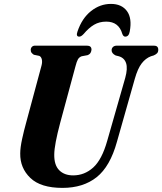

<svg xmlns="http://www.w3.org/2000/svg" viewBox="-20 -928 810 959"><path d="M515.5 -224.5 605.5 -539Q618.5 -586 609.8 -612.5Q601 -639 573.5 -647L557.5 -651Q537 -661.5 537.5 -677.5Q537.5 -686.5 544.2 -693.2Q551 -700 564 -700H749Q770.5 -700 770.5 -679.5Q770.5 -668.5 764.8 -662.2Q759 -656 747.5 -651L734 -647Q707.5 -637 687.8 -611.5Q668 -586 653.5 -535L564 -219.5Q530 -96.5 462.8 -43Q395.5 10.5 292 10.5Q183.5 10.5 131.8 -39Q80 -88.5 81 -161.5Q81 -190.5 90.5 -234Q100 -277.5 110 -313L187.5 -601Q192 -618.5 188.8 -631.8Q185.5 -645 176 -649L149 -654.5Q140.5 -660.5 137 -665.2Q133.5 -670 133.5 -679Q133.5 -687.5 139.2 -693.8Q145 -700 155 -700H414Q437 -700 437 -680Q436.5 -672 432.5 -664.5Q428.5 -657 417.5 -652.5L388 -647Q375.5 -642.5 369.2 -631.5Q363 -620.5 357 -597L280.5 -314Q251.5 -205 251 -157Q250 -104 275.5 -78Q301 -52 345.5 -52Q402 -52 445.5 -91.2Q489 -130.5 515.5 -224.5ZM510.5 -820Q476.5 -820 450 -804.5Q423.5 -789 398 -758.5Q385.5 -745 376 -745Q358 -745 367 -770.5Q389.5 -837 434.8 -872.8Q480 -908.5 534 -908.5Q587.5 -908.5 614 -872.8Q640.5 -837 628 -770.5Q623.5 -745 605.5 -745Q596 -745 591 -758.5Q573.5 -820 510.5 -820Z"/></svg>

Font: Fraunces 144pt Soft
Style: Bold Italic
Weight: 700
Italic angle: -16°
Version: Version 1.000;[b76b70a41]